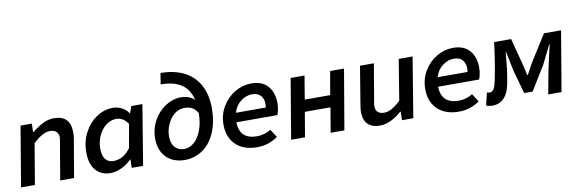

<svg xmlns="http://www.w3.org/2000/svg" viewBox="-54 -1238 5129 1704"><g transform="rotate(-10 2510.0 -386.0)"><path d="M119 -541H221L218 -465H224Q275 -507 323 -530.5Q371 -554 421 -554Q495 -554 532 -516Q569 -478 569 -399Q569 -373 564 -341L506 0H381L436 -325L440 -346Q444 -370 444 -376Q444 -412 423.5 -430Q403 -448 365 -448Q333 -448 296.5 -428Q260 -408 215 -367L153 0H28Z M652 -206Q652 -302 693.5 -381.5Q735 -461 804 -507.5Q873 -554 952 -554Q995 -554 1033 -534Q1071 -514 1093 -479H1095L1117 -541H1217L1128 0H1025L1028 -75H1024Q983 -34 932 -10.5Q881 13 832 13Q751 13 701.5 -43Q652 -99 652 -206ZM1032 -177 1070 -389Q1027 -452 965 -452Q916 -452 873.5 -420Q831 -388 805.5 -334Q780 -280 780 -217Q780 -151 806 -119.5Q832 -88 876 -88Q968 -88 1032 -177Z M1275 -219Q1275 -308 1316.5 -382Q1358 -456 1424.5 -498.5Q1491 -541 1560 -541Q1640 -541 1685 -496Q1662 -594 1592.5 -639.5Q1523 -685 1407 -685L1423 -785Q1541 -785 1630 -742Q1719 -699 1768.5 -612Q1818 -525 1818 -398Q1818 -274 1777.5 -180.5Q1737 -87 1665 -37Q1593 13 1501 13Q1437 13 1386 -13.5Q1335 -40 1305 -92Q1275 -144 1275 -219ZM1515 -84Q1562 -84 1603 -119Q1644 -154 1669.5 -220Q1695 -286 1696 -376Q1675 -411 1647.5 -427Q1620 -443 1575 -443Q1528 -443 1488 -411Q1448 -379 1424 -326.5Q1400 -274 1400 -217Q1400 -153 1431.5 -118.5Q1463 -84 1515 -84Z M1894 -235Q1894 -326 1938 -399Q1982 -472 2052.5 -513Q2123 -554 2199 -554Q2298 -554 2348.5 -495.5Q2399 -437 2399 -341Q2399 -311 2393 -282.5Q2387 -254 2380 -237H2010Q2014 -83 2171 -83Q2205 -83 2238 -93Q2271 -103 2295 -120L2342 -47Q2307 -20 2258.5 -3.5Q2210 13 2153 13Q2077 13 2018.5 -15.5Q1960 -44 1927 -100Q1894 -156 1894 -235ZM2290 -321Q2293 -338 2293 -353Q2293 -400 2267 -429Q2241 -458 2190 -458Q2137 -458 2088.5 -422Q2040 -386 2021 -321Z M2553 -541H2678L2643 -330H2872L2909 -541H3034L2942 0H2818L2856 -223H2625L2587 0H2462Z M3115 -137Q3115 -156 3122 -200L3178 -541H3303L3248 -216Q3245 -200 3243 -187Q3241 -174 3241 -165Q3241 -93 3320 -93Q3382 -93 3467 -174L3527 -541H3652L3563 0H3461L3463 -77H3458Q3355 13 3263 13Q3189 13 3152 -25Q3115 -63 3115 -137Z M3712 -235Q3712 -326 3756 -399Q3800 -472 3870.5 -513Q3941 -554 4017 -554Q4116 -554 4166.5 -495.5Q4217 -437 4217 -341Q4217 -311 4211 -282.5Q4205 -254 4198 -237H3828Q3832 -83 3989 -83Q4023 -83 4056 -93Q4089 -103 4113 -120L4160 -47Q4125 -20 4076.5 -3.5Q4028 13 3971 13Q3895 13 3836.5 -15.5Q3778 -44 3745 -100Q3712 -156 3712 -235ZM4108 -321Q4111 -338 4111 -353Q4111 -400 4085 -429Q4059 -458 4008 -458Q3955 -458 3906.5 -422Q3858 -386 3839 -321Z M4219 1 4246 -111Q4262 -107 4271 -107Q4293 -107 4307 -128Q4321 -149 4332 -201Q4361 -337 4387 -541H4540L4596 -327Q4613 -264 4625 -202H4631Q4644 -225 4656 -248Q4682 -297 4701 -327L4836 -541H4990L4899 0H4779L4815 -194Q4824 -239 4839 -306Q4854 -373 4869 -435H4864Q4811 -325 4781 -267L4647 -49H4571L4512 -260Q4495 -343 4489 -373Q4483 -404 4476 -435H4472Q4465 -349 4457.5 -287Q4450 -225 4437 -157Q4421 -72 4379.5 -30Q4338 12 4275 12Q4261 12 4245 9Q4229 6 4219 1Z"/></g></svg>

Font: Nebula Sans Semibold
Style: Regular
Weight: 600
Italic angle: -9°
Designer: Paul D. Hunt for Adobe (as Source Sans)
Foundry: Nebula Entertainment & Broadcasting LLC
Version: Version 1.010